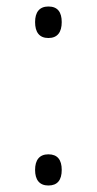

<svg xmlns="http://www.w3.org/2000/svg" viewBox="-20 -560 298 591"><path d="M129 -443C157 -443 170 -461 170 -492C170 -522 158 -540 129 -540C101 -540 88 -522 88 -492C88 -461 101 -443 129 -443ZM129 11C157 11 170 -6 170 -37C170 -68 157 -85 129 -85C101 -85 88 -67 88 -37C88 -7 101 11 129 11Z"/></svg>

Font: Noto Sans Devanagari Condensed Light
Style: Regular
Weight: 300
Width: 3
Designer: Jelle Bosma - Monotype Design Team
Foundry: Monotype Imaging Inc.
Version: Version 2.004